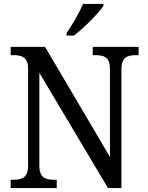

<svg xmlns="http://www.w3.org/2000/svg" viewBox="-20 -951 746 971"><path d="M317 -784V-771H354C405 -810 480 -886 503 -921V-931H400C381 -886 346 -827 317 -784ZM34 0H267V-42H253C211 -42 179 -51 179 -114V-583L526 0H594V-600C594 -663 626 -672 668 -672H681V-714H449V-672H463C504 -672 536 -663 536 -604V-157L208 -714H34V-672H48C89 -672 122 -663 122 -604V-114C122 -51 90 -42 47 -42H34Z"/></svg>

Font: Noto Serif Georgian SemiCondensed
Style: Regular
Weight: 400
Width: 4
Designer: Monotype Design Team, Akaki Razmadze
Foundry: Google LLC
Version: Version 2.003